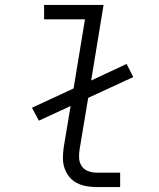

<svg xmlns="http://www.w3.org/2000/svg" viewBox="-20 -755 640 775"><path d="M371 0Q349 0 328.5 -3.5Q308 -7 290 -16.5Q272 -26 259.5 -41.5Q247 -57 240.5 -76Q234 -95 234 -116.5Q234 -138 237 -159L265 -327L137 -268L109 -320L277 -398L323 -677H158V-735H398L348 -430L491 -497L518 -444L336 -360L301 -150Q298 -132 299.5 -114.5Q301 -97 310.5 -83.5Q320 -70 336.5 -64Q353 -58 371 -58H465V0Z"/></svg>

Font: Iosevka SS04 Lt Ex Obl
Style: Regular
Weight: 300
Width: 7
Italic angle: -9°
Monospace: yes
Designer: Belleve Invis
Foundry: Belleve Invis
Version: Version 19.0.0; ttfautohint (v1.8.4)